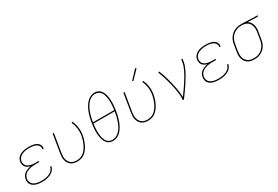

<svg xmlns="http://www.w3.org/2000/svg" viewBox="63 -1785 4080 2820"><g transform="rotate(-30 2103.0 -374.5)"><path d="M243 8Q218 8 193.5 5.5Q169 3 146.5 -4Q124 -11 103.5 -23.5Q83 -36 69.5 -54.5Q56 -73 51.5 -97.5Q47 -122 51 -146Q54 -164 60.5 -181Q67 -198 79 -212Q91 -226 106.5 -237Q122 -248 138.5 -255.5Q155 -263 172.5 -268Q190 -273 207 -277Q185 -283 164.5 -294Q144 -305 130 -322.5Q116 -340 111.5 -363.5Q107 -387 111 -411Q114 -433 125.5 -454Q137 -475 155 -490Q173 -505 194.5 -514.5Q216 -524 238 -529Q260 -534 282 -536Q304 -538 326 -538Q348 -538 370 -536Q392 -534 412 -529Q432 -524 451 -514.5Q470 -505 484 -490Q498 -475 504.5 -454.5Q511 -434 507 -413Q507 -411 506.5 -409Q506 -407 506 -405H485Q486 -407 486 -408.5Q486 -410 486 -412Q490 -430 483.5 -448Q477 -466 464.5 -478.5Q452 -491 435.5 -499Q419 -507 401 -511.5Q383 -516 364 -517.5Q345 -519 326 -519Q307 -519 287 -517.5Q267 -516 247.5 -511.5Q228 -507 208.5 -499Q189 -491 172.5 -478Q156 -465 145 -446.5Q134 -428 131 -408Q128 -388 132 -368.5Q136 -349 147.5 -334Q159 -319 176 -309.5Q193 -300 211.5 -294.5Q230 -289 250.5 -287Q271 -285 291 -285H351L348 -266H288Q266 -266 244 -264.5Q222 -263 200 -258Q178 -253 156.5 -244Q135 -235 116.5 -221Q98 -207 86.5 -186.5Q75 -166 71 -144Q68 -122 72.5 -101Q77 -80 89.5 -64Q102 -48 120 -37.5Q138 -27 158 -21Q178 -15 199.5 -13Q221 -11 243 -11Q264 -11 285 -12.5Q306 -14 327.5 -19Q349 -24 369.5 -32.5Q390 -41 408 -54.5Q426 -68 438.5 -87Q451 -106 455 -127H476Q471 -103 458 -81.5Q445 -60 425.5 -44Q406 -28 383.5 -18Q361 -8 337.5 -2Q314 4 290.5 6Q267 8 243 8Z M840 8Q812 8 785 1Q758 -6 736 -22Q714 -38 700 -61Q686 -84 679.5 -110.5Q673 -137 674 -166Q675 -195 680 -223L730 -530H751L700 -220Q696 -195 695 -169Q694 -143 699.5 -119Q705 -95 717 -74Q729 -53 748 -38.5Q767 -24 791 -17.5Q815 -11 841 -11Q873 -11 905.5 -21.5Q938 -32 964 -55Q990 -78 1009 -106.5Q1028 -135 1042 -166Q1056 -197 1065.5 -228Q1075 -259 1081 -292Q1091 -354 1083 -414.5Q1075 -475 1050 -528L1068 -537Q1095 -481 1103.5 -417.5Q1112 -354 1101 -289Q1095 -254 1084.5 -220.5Q1074 -187 1059 -154Q1044 -121 1022.5 -90.5Q1001 -60 973 -36.5Q945 -13 910 -2.5Q875 8 840 8Z M1447 8Q1416 8 1389 -4Q1362 -16 1344 -38Q1326 -60 1316 -87.5Q1306 -115 1300.5 -143.5Q1295 -172 1293.5 -202.5Q1292 -233 1293 -263.5Q1294 -294 1297.5 -324.5Q1301 -355 1306 -385Q1311 -414 1317 -442.5Q1323 -471 1331.5 -499Q1340 -527 1350.5 -554.5Q1361 -582 1376 -609Q1391 -636 1409.5 -660.5Q1428 -685 1452 -704Q1476 -723 1505 -734Q1534 -745 1562 -745Q1582 -745 1601.5 -739.5Q1621 -734 1637 -723.5Q1653 -713 1665 -698Q1677 -683 1685.5 -666Q1694 -649 1699.5 -630Q1705 -611 1708.5 -592Q1712 -573 1714 -553Q1716 -533 1716.5 -512.5Q1717 -492 1716 -471.5Q1715 -451 1713 -431Q1711 -411 1708.5 -390.5Q1706 -370 1703 -350Q1698 -321 1692 -292.5Q1686 -264 1677.5 -236Q1669 -208 1658.5 -180.5Q1648 -153 1633 -126Q1618 -99 1599.5 -74.5Q1581 -50 1557 -31Q1533 -12 1504 -2Q1475 8 1447 8ZM1326 -377H1686Q1690 -404 1692.5 -431Q1695 -458 1695.5 -485Q1696 -512 1694.5 -538.5Q1693 -565 1688 -590.5Q1683 -616 1674.5 -640.5Q1666 -665 1649.5 -683.5Q1633 -702 1609 -713Q1585 -724 1558 -724Q1531 -724 1504.5 -713Q1478 -702 1456.5 -682.5Q1435 -663 1418.5 -640Q1402 -617 1389 -591.5Q1376 -566 1366.5 -540.5Q1357 -515 1349.5 -488.5Q1342 -462 1336.5 -435.5Q1331 -409 1327 -382Q1327 -381 1326.5 -379.5Q1326 -378 1326 -377ZM1448 -11Q1475 -11 1501.5 -21.5Q1528 -32 1550 -51Q1572 -70 1589 -93Q1606 -116 1619 -141.5Q1632 -167 1641.5 -193Q1651 -219 1658.5 -245.5Q1666 -272 1672 -299Q1678 -326 1682 -352Q1682 -354 1682.5 -355.5Q1683 -357 1683 -358H1323Q1319 -331 1316.5 -304.5Q1314 -278 1313.5 -251Q1313 -224 1314.5 -197.5Q1316 -171 1320.5 -145.5Q1325 -120 1334 -96Q1343 -72 1358 -52Q1373 -32 1397 -21.5Q1421 -11 1448 -11Z M2040 8Q2012 8 1985 1Q1958 -6 1936 -22Q1914 -38 1900 -61Q1886 -84 1879.5 -110.5Q1873 -137 1874 -166Q1875 -195 1880 -223L1930 -530H1951L1900 -220Q1896 -195 1895 -169Q1894 -143 1899.5 -119Q1905 -95 1917 -74Q1929 -53 1948 -38.5Q1967 -24 1991 -17.5Q2015 -11 2041 -11Q2073 -11 2105.5 -21.5Q2138 -32 2164 -55Q2190 -78 2209 -106.5Q2228 -135 2242 -166Q2256 -197 2265.5 -228Q2275 -259 2281 -292Q2291 -354 2283 -414.5Q2275 -475 2250 -528L2268 -537Q2295 -481 2303.5 -417.5Q2312 -354 2301 -289Q2295 -254 2284.5 -220.5Q2274 -187 2259 -154Q2244 -121 2222.5 -90.5Q2201 -60 2173 -36.5Q2145 -13 2110 -2.5Q2075 8 2040 8ZM2141 -604 2128 -616 2260 -757 2276 -743Z M2630 0Q2636 -35 2633.5 -70Q2631 -105 2626.5 -139.5Q2622 -174 2615.5 -207.5Q2609 -241 2601 -274Q2593 -307 2584.5 -339.5Q2576 -372 2566 -404.5Q2556 -437 2545 -468.5Q2534 -500 2521 -531L2540 -538Q2557 -499 2570.5 -459Q2584 -419 2595.5 -378Q2607 -337 2617 -295Q2627 -253 2635.5 -211Q2644 -169 2649.5 -125.5Q2655 -82 2654 -38Q2673 -64 2692 -90Q2711 -116 2729 -142.5Q2747 -169 2765 -195.5Q2783 -222 2799.5 -249.5Q2816 -277 2832 -304.5Q2848 -332 2861.5 -360.5Q2875 -389 2886.5 -418Q2898 -447 2903 -477L2912 -530H2932L2924 -477Q2918 -444 2905.5 -412.5Q2893 -381 2878 -350Q2863 -319 2845.5 -289Q2828 -259 2809.5 -229.5Q2791 -200 2772 -171Q2753 -142 2733 -113.5Q2713 -85 2692.5 -56.5Q2672 -28 2651 0Z M3243 8Q3218 8 3193.5 5.5Q3169 3 3146.5 -4Q3124 -11 3103.5 -23.5Q3083 -36 3069.5 -54.5Q3056 -73 3051.5 -97.5Q3047 -122 3051 -146Q3054 -164 3060.5 -181Q3067 -198 3079 -212Q3091 -226 3106.5 -237Q3122 -248 3138.5 -255.5Q3155 -263 3172.5 -268Q3190 -273 3207 -277Q3185 -283 3164.5 -294Q3144 -305 3130 -322.5Q3116 -340 3111.5 -363.5Q3107 -387 3111 -411Q3114 -433 3125.5 -454Q3137 -475 3155 -490Q3173 -505 3194.5 -514.5Q3216 -524 3238 -529Q3260 -534 3282 -536Q3304 -538 3326 -538Q3348 -538 3370 -536Q3392 -534 3412 -529Q3432 -524 3451 -514.5Q3470 -505 3484 -490Q3498 -475 3504.5 -454.5Q3511 -434 3507 -413Q3507 -411 3506.5 -409Q3506 -407 3506 -405H3485Q3486 -407 3486 -408.5Q3486 -410 3486 -412Q3490 -430 3483.5 -448Q3477 -466 3464.5 -478.5Q3452 -491 3435.5 -499Q3419 -507 3401 -511.5Q3383 -516 3364 -517.5Q3345 -519 3326 -519Q3307 -519 3287 -517.5Q3267 -516 3247.5 -511.5Q3228 -507 3208.5 -499Q3189 -491 3172.5 -478Q3156 -465 3145 -446.5Q3134 -428 3131 -408Q3128 -388 3132 -368.5Q3136 -349 3147.5 -334Q3159 -319 3176 -309.5Q3193 -300 3211.5 -294.5Q3230 -289 3250.5 -287Q3271 -285 3291 -285H3351L3348 -266H3288Q3266 -266 3244 -264.5Q3222 -263 3200 -258Q3178 -253 3156.5 -244Q3135 -235 3116.5 -221Q3098 -207 3086.5 -186.5Q3075 -166 3071 -144Q3068 -122 3072.5 -101Q3077 -80 3089.5 -64Q3102 -48 3120 -37.5Q3138 -27 3158 -21Q3178 -15 3199.5 -13Q3221 -11 3243 -11Q3264 -11 3285 -12.5Q3306 -14 3327.5 -19Q3349 -24 3369.5 -32.5Q3390 -41 3408 -54.5Q3426 -68 3438.5 -87Q3451 -106 3455 -127H3476Q3471 -103 3458 -81.5Q3445 -60 3425.5 -44Q3406 -28 3383.5 -18Q3361 -8 3337.5 -2Q3314 4 3290.5 6Q3267 8 3243 8Z M3845 8Q3815 8 3786.5 2Q3758 -4 3735 -19Q3712 -34 3696 -57Q3680 -80 3673 -107.5Q3666 -135 3666.5 -164.5Q3667 -194 3672 -223L3690 -333Q3694 -360 3703 -386Q3712 -412 3727.5 -436Q3743 -460 3764.5 -479.5Q3786 -499 3811.5 -512Q3837 -525 3864 -531.5Q3891 -538 3918 -538Q3921 -538 3925 -538Q3929 -538 3933 -538Q3937 -538 3941.5 -538Q3946 -538 3950 -538L4206 -530L4202 -511L4029 -516Q4053 -502 4070 -478.5Q4087 -455 4094.5 -426.5Q4102 -398 4101.5 -367.5Q4101 -337 4095 -307L4077 -197Q4073 -169 4064 -142.5Q4055 -116 4039.5 -91.5Q4024 -67 4001.5 -47Q3979 -27 3953 -14.5Q3927 -2 3899.5 3Q3872 8 3845 8ZM3845 -11Q3870 -11 3895.5 -15.5Q3921 -20 3944.5 -32Q3968 -44 3988 -62.5Q4008 -81 4022.5 -103.5Q4037 -126 4045 -150.5Q4053 -175 4057 -200L4075 -310Q4079 -334 4080 -359Q4081 -384 4076.5 -407.5Q4072 -431 4061 -451.5Q4050 -472 4032.5 -487Q4015 -502 3992 -509.5Q3969 -517 3945 -519H3930Q3926 -519 3923 -519Q3920 -519 3916 -519Q3892 -519 3867.5 -512.5Q3843 -506 3820 -494.5Q3797 -483 3777.5 -464.5Q3758 -446 3744 -424Q3730 -402 3722 -378.5Q3714 -355 3710 -330L3692 -220Q3688 -194 3687.5 -167.5Q3687 -141 3693 -116.5Q3699 -92 3713 -71Q3727 -50 3747.5 -36Q3768 -22 3793.5 -16.5Q3819 -11 3845 -11Z"/></g></svg>

Font: Iosevka Curly ThExObl
Style: Regular
Weight: 100
Width: 7
Italic angle: -9°
Monospace: yes
Designer: Belleve Invis
Foundry: Belleve Invis
Version: Version 11.1.0; ttfautohint (v1.8.3)